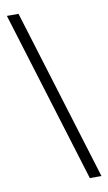

<svg xmlns="http://www.w3.org/2000/svg" viewBox="-105 -843 601 1072"><g transform="rotate(-10 196.0 -307.0)"><path d="M314 179.2 15.1 -793H81.1L379.9 179.2Z"/></g></svg>

Font: `nÑOS CN Regular
Style: Regular
Weight: 400
Designer: Ryoko NISHIZUKA ¬âXZm¬º[P (kana & ideographs); Paul D. Hunt (Latin, Greek & Cyrillic); Wenlong ZHANG _ e¬á¬ü¬ô (bopomof
Foundry: Adobe Systems Incorporated
Version: Version 1.004;PS 1.004;hotconv 1.0.82;makeotf.lib2.5.63406